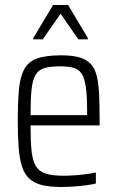

<svg xmlns="http://www.w3.org/2000/svg" viewBox="-20 -739 469 767"><path d="M225 8Q178 8 146.5 0Q115 -8 96 -26.5Q77 -45 67.5 -75Q58 -105 54.5 -149.5Q51 -194 51 -254Q51 -329 55.5 -379.5Q60 -430 76 -461Q92 -492 127 -505Q162 -518 224 -518Q268 -518 296.5 -510Q325 -502 342 -484Q359 -466 366.5 -435.5Q374 -405 376 -360.5Q378 -316 378 -256V-238H102Q102 -176 106 -137Q110 -98 123 -76Q136 -54 162.5 -45.5Q189 -37 234 -37Q254 -37 276.5 -38.5Q299 -40 322 -43Q345 -46 363 -50V-6Q348 -2 325 1Q302 4 276 6Q250 8 225 8ZM328 -259V-294Q328 -355 323 -390.5Q318 -426 306.5 -444Q295 -462 274 -468Q253 -474 221 -474Q181 -474 157.5 -467Q134 -460 122 -439.5Q110 -419 106 -381Q102 -343 102 -279H347ZM113 -582V-587L192 -719H252L331 -587V-582H293L222 -684L151 -582Z"/></svg>

Font: Saira Condensed Light
Style: Regular
Weight: 300
Width: 3
Designer: Hector Gatti with collaboration of the Omnibus-Type team
Foundry: Omnibus-Type
Version: Version 1.101